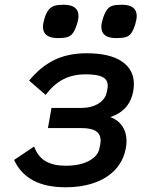

<svg xmlns="http://www.w3.org/2000/svg" viewBox="-20 -779 640 811"><path d="M39.5 -103.5 124 -160Q140.5 -116.5 173.2 -97.8Q206 -79 257 -79Q318 -79 356.5 -99.8Q395 -120.5 400.5 -154.5L403.5 -169.5Q405 -178 405 -185.5Q405 -212 385.2 -225Q365.5 -238 323.5 -238H182.5L197.5 -323H320.5Q366 -323 396 -341.5Q426 -360 431.5 -392.5L434 -404.5Q435 -409 435 -417.5Q435 -442.5 413 -453.8Q391 -465 342 -465Q287 -465 246.2 -443.5Q205.5 -422 173 -378L103 -438.5Q152 -498 210 -526Q268 -554 346.5 -554Q443 -554 494.2 -519.8Q545.5 -485.5 545.5 -424Q545.5 -408 543 -395.5Q535.5 -352.5 510.8 -325Q486 -297.5 446 -284.5Q478 -273 496.2 -246.5Q514.5 -220 514.5 -183Q514.5 -169.5 511.5 -153.5Q502.5 -102.5 469 -65Q435.5 -27.5 381 -7.8Q326.5 12 256 12Q92.5 12 39.5 -103.5ZM161.5 -665.5Q161.5 -680.5 168.5 -703Q176 -726.5 186.2 -738.5Q196.5 -750.5 210.8 -754.8Q225 -759 248 -759Q311.5 -759 311.5 -711.5Q311.5 -695.5 304 -673.5Q296 -649.5 287 -638Q278 -626.5 264 -622.2Q250 -618 225.5 -618Q161.5 -618 161.5 -665.5ZM408 -665.5Q408 -680 415 -702Q423.5 -727 432.8 -739Q442 -751 456 -755Q470 -759 494.5 -759Q557.5 -759 557.5 -711.5Q557.5 -696.5 550.5 -674Q542.5 -649.5 533.8 -638Q525 -626.5 511 -622.2Q497 -618 471.5 -618Q408 -618 408 -665.5Z"/></svg>

Font: JuliaMono
Style: Bold Italic
Weight: 700
Italic angle: -9°
Monospace: yes
Designer: cormullion
Foundry: corm
Version: Version 0.057; ttfautohint (v1.8.4)